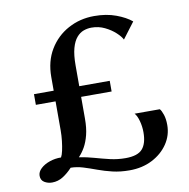

<svg xmlns="http://www.w3.org/2000/svg" viewBox="-83 -834 907 921"><g transform="rotate(-10 370.0 -373.0)"><path d="M475 7Q429.5 7 392 -2Q354.5 -11 322 -23Q289.5 -35 259.2 -44.5Q229 -54 198 -54.5Q176.5 -31 152 -15.5Q127.5 0 98.5 0Q78 0 61.2 -10.2Q44.5 -20.5 44.5 -42Q44.5 -61 61.5 -77Q78.5 -93 105.2 -102.2Q132 -111.5 161 -111Q167 -121 171.5 -141.5Q176 -162 179 -188Q182 -214 182 -240V-380.5H86V-432.5H182V-499Q182 -575.5 216.2 -632.2Q250.5 -689 308 -720.2Q365.5 -751.5 435 -751.5Q494.5 -751.5 541 -734.2Q587.5 -717 615.5 -693.5L556.5 -615.5Q549 -631 528 -650.5Q507 -670 477.2 -684.5Q447.5 -699 412.5 -699Q393 -699 374.2 -692.2Q355.5 -685.5 340 -667.5Q324.5 -649.5 315.5 -617Q306.5 -584.5 306.5 -533V-432.5H455V-380.5H306.5V-274.5Q306.5 -229 298 -195.5Q289.5 -162 275.8 -138Q262 -114 245.5 -97Q283 -91.5 318.8 -81.2Q354.5 -71 390.8 -62.5Q427 -54 466 -54Q525 -54 548.2 -80.5Q571.5 -107 571.5 -161.5Q571.5 -190 564 -217.2Q556.5 -244.5 545 -256.5H668Q676 -247.5 683 -226.5Q690 -205.5 690 -176Q690 -126 662 -84.5Q634 -43 585.5 -18Q537 7 475 7Z"/></g></svg>

Font: Merriweather 60pt SemiBold
Style: Regular
Weight: 600
Version: Version 2.100